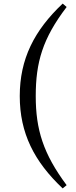

<svg xmlns="http://www.w3.org/2000/svg" viewBox="-20 -842 425 1069"><path d="M179 -307C179 -495 217 -627 351 -803L329 -822C170 -672 90 -513 90 -307C90 -101 170 57 329 207L351 189C221 14 179 -120 179 -307Z"/></svg>

Font: Noto Serif HK SemiBold
Style: Regular
Weight: 600
Designer: Ryoko NISHIZUKA 西塚涼子 (kana & ideographs); Frank Grießhammer (Latin, Greek & Cyrillic); Wenlong ZHANG 张文龙 (bopomofo); San
Foundry: Adobe
Version: Version 2.001;hotconv 1.1.0;makeotfexe 2.6.0